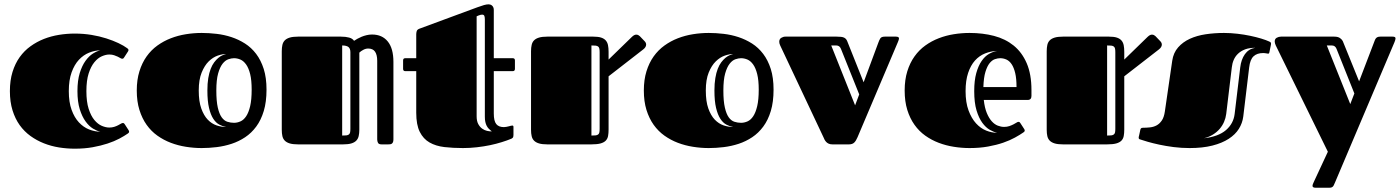

<svg xmlns="http://www.w3.org/2000/svg" viewBox="-20 -670 6496 891"><path d="M380.9 -247.1Q380.9 -197.8 391.4 -165Q401.9 -132.3 418 -113Q434.1 -93.8 452.6 -85.9Q471.2 -78.1 487.3 -78.1Q499.5 -78.1 509.8 -81.3Q520 -84.5 527.8 -88.6Q535.6 -92.8 541 -95.9Q546.4 -99.1 549.3 -99.1Q553.7 -99.1 555.4 -97.7Q557.1 -96.2 559.6 -92.3L576.7 -65.9Q579.1 -62 579.1 -59.1Q579.1 -55.7 577.1 -53.7Q575.2 -51.8 573.2 -50.3Q557.1 -39.1 533.7 -26.6Q510.3 -14.2 479.2 -3.9Q448.2 6.3 410.2 13.2Q372.1 20 327.1 20Q290.5 20 253.9 14.2Q217.3 8.3 183.8 -4.9Q150.4 -18.1 121.6 -38.8Q92.8 -59.6 71.5 -89.1Q50.3 -118.7 38.1 -158Q25.9 -197.3 25.9 -247.1Q25.9 -296.9 38.1 -336.2Q50.3 -375.5 71.5 -405Q92.8 -434.6 121.6 -455.3Q150.4 -476.1 183.8 -489.3Q217.3 -502.4 253.9 -508.3Q290.5 -514.2 327.1 -514.2Q367.2 -514.2 404.3 -508.1Q441.4 -502 472.9 -491.9Q504.4 -481.9 529.5 -470Q554.7 -458 570.3 -446.3Q572.3 -444.8 574.2 -442.9Q576.2 -440.9 576.2 -437.5Q576.2 -434.1 573.7 -430.7L556.6 -404.3Q554.2 -400.4 552.5 -398.9Q550.8 -397.5 546.4 -397.5Q543.5 -397.5 538.6 -400.4Q533.7 -403.3 526.4 -407Q519 -410.6 509.3 -413.8Q499.5 -417 487.3 -417Q471.2 -417 452.6 -408.9Q434.1 -400.9 418 -381.3Q401.9 -361.8 391.4 -329.1Q380.9 -296.4 380.9 -247.1ZM445.8 -58.6Q430.2 -62 411.6 -73.2Q393.1 -84.5 377 -106.7Q360.8 -128.9 350.1 -163.3Q339.4 -197.8 339.4 -247.1Q339.4 -296.4 350.1 -331.1Q360.8 -365.7 377 -387.9Q393.1 -410.2 411.6 -421.6Q430.2 -433.1 445.8 -436.5Q419.4 -436 393.3 -425.5Q367.2 -415 346.2 -392.6Q325.2 -370.1 312.3 -334.2Q299.3 -298.3 299.3 -247.1Q299.3 -195.8 312.3 -160.2Q325.2 -124.5 346.2 -102.1Q367.2 -79.6 393.3 -69.3Q419.4 -59.1 445.8 -58.6Z M916 17.1Q879.4 17.1 842.8 11.2Q806.2 5.4 772.7 -7.3Q739.3 -20 710.4 -40.5Q681.6 -61 660.4 -90.8Q639.2 -120.6 627 -159.9Q614.7 -199.2 614.7 -250Q614.7 -299.8 627 -339.1Q639.2 -378.4 660.4 -408.2Q681.6 -438 710.4 -458.7Q739.3 -479.5 772.7 -492.4Q806.2 -505.4 842.8 -511.2Q879.4 -517.1 916 -517.1Q949.7 -517.1 985.1 -512.9Q1020.5 -508.8 1054 -497.8Q1087.4 -486.8 1116.9 -468Q1146.5 -449.2 1168.7 -419.9Q1190.9 -390.6 1203.9 -349.9Q1216.8 -309.1 1216.8 -253.9Q1216.8 -197.3 1204.1 -155Q1191.4 -112.8 1169.2 -82.8Q1147 -52.7 1117.7 -33.2Q1088.4 -13.7 1054.9 -2.7Q1021.5 8.3 985.8 12.7Q950.2 17.1 916 17.1ZM1065.9 -100.1Q1081.1 -100.1 1095.9 -106.7Q1110.8 -113.3 1122.3 -130.4Q1133.8 -147.5 1140.9 -177.5Q1147.9 -207.5 1147.9 -253.9Q1147.9 -297.9 1140.9 -326.2Q1133.8 -354.5 1122.1 -370.8Q1110.4 -387.2 1095.7 -393.6Q1081.1 -399.9 1065.9 -399.9Q1054.2 -399.9 1039.8 -395Q1025.4 -390.1 1012.9 -374.3Q1000.5 -358.4 992.2 -328.9Q983.9 -299.3 983.9 -250Q983.9 -200.7 990.7 -170.9Q997.6 -141.1 1008.8 -125.5Q1020 -109.9 1034.9 -105Q1049.8 -100.1 1065.9 -100.1ZM1029.3 -80.6Q1013.2 -83.5 997.6 -91.8Q981.9 -100.1 969.7 -118.9Q957.5 -137.7 950 -169.2Q942.4 -200.7 942.4 -250Q942.4 -282.7 946.5 -307.6Q950.7 -332.5 957.8 -350.6Q964.8 -368.7 974.1 -380.9Q983.4 -393.1 992.9 -401.1Q1002.4 -409.2 1012 -413.3Q1021.5 -417.5 1029.3 -419.4Q1012.2 -419.4 990.2 -411.9Q968.3 -404.3 948.7 -385.3Q929.2 -366.2 915.8 -333.3Q902.3 -300.3 902.3 -250Q902.3 -199.2 914.1 -166.5Q925.8 -133.8 944.1 -114.7Q962.4 -95.7 985.1 -88.1Q1007.8 -80.6 1029.3 -80.6Z M1287.6 -432.1Q1287.6 -448.7 1290.5 -461.7Q1293.5 -474.6 1301.8 -482.9Q1310.1 -491.2 1324.7 -495.6Q1339.4 -500 1362.8 -500H1562.5Q1584.5 -500 1600.3 -495.6Q1616.2 -491.2 1623 -480.5Q1629.4 -484.9 1638.4 -490Q1647.5 -495.1 1658.2 -499.5Q1668.9 -503.9 1681.2 -506.8Q1693.4 -509.8 1706.5 -509.8Q1753.4 -509.8 1779.5 -477.5Q1805.7 -445.3 1805.7 -382.8V-22.9Q1805.7 -14.6 1803.5 -10Q1801.3 -5.4 1798.1 -3.2Q1794.9 -1 1790.5 -0.5Q1786.1 0 1781.7 0H1750.5Q1737.8 0 1734.1 -7.3Q1730.5 -14.6 1730.5 -22.9V-387.7Q1730.5 -415.5 1720.5 -430.2Q1710.4 -444.8 1688.5 -444.8Q1677.2 -444.8 1665.8 -438.7Q1654.3 -432.6 1647.5 -425.8V-68.4Q1647.5 -51.3 1644.5 -38.6Q1641.6 -25.9 1633.3 -17.3Q1625 -8.8 1610.4 -4.4Q1595.7 0 1572.3 0H1362.8Q1339.4 0 1324.7 -4.4Q1310.1 -8.8 1301.8 -17.1Q1293.5 -25.4 1290.5 -38.1Q1287.6 -50.8 1287.6 -67.9ZM1606 -427.7Q1606 -444.8 1596.9 -451.9Q1587.9 -459 1567.9 -459V-41Q1579.6 -41 1586.9 -41.7Q1594.2 -42.5 1598.6 -45.7Q1603 -48.8 1604.5 -54.9Q1606 -61 1606 -72.3Z M1860.8 -339.8Q1850.6 -339.8 1850.6 -350.6V-389.6Q1850.6 -399.9 1860.8 -399.9H1911.6V-510.7Q1911.6 -518.1 1913.8 -525.4Q1916 -532.7 1925.8 -536.6L2195.3 -636.2Q2213.9 -643.1 2226.1 -646.5Q2238.3 -649.9 2247.6 -649.9Q2251 -649.9 2255.1 -648.7Q2259.3 -647.5 2262.9 -644.5Q2266.6 -641.6 2269 -636.5Q2271.5 -631.3 2271.5 -624V-399.9H2359.4Q2369.6 -399.9 2369.6 -389.6V-350.6Q2369.6 -339.8 2359.4 -339.8H2271.5V-143.1Q2271.5 -108.4 2283 -94.2Q2294.4 -80.1 2318.4 -80.1Q2323.7 -80.1 2329.6 -81.3Q2335.4 -82.5 2340.6 -83.7Q2345.7 -85 2350.1 -86.2Q2354.5 -87.4 2357.4 -87.4Q2362.8 -87.4 2362.8 -81.1V-43.5Q2362.8 -33.7 2358.9 -30.3Q2355 -26.9 2352.1 -25.9Q2333.5 -18.1 2308.3 -10.3Q2283.2 -2.4 2254.2 3.7Q2225.1 9.8 2192.9 13.4Q2160.6 17.1 2128.4 17.1Q2082 17.1 2042.2 12.5Q2002.4 7.8 1973.4 -8.8Q1944.3 -25.4 1928 -58.1Q1911.6 -90.8 1911.6 -147V-339.8ZM2230 -580.1Q2230 -589.8 2227.8 -595.9Q2225.6 -602.1 2217.3 -602.1Q2214.4 -602.1 2209.7 -601.1Q2205.1 -600.1 2199.7 -597.7L2191.9 -594.2V-130.4Q2191.9 -108.4 2199.2 -94.7Q2206.5 -81.1 2217.3 -73.2Q2228 -65.4 2240.2 -62.7Q2252.4 -60.1 2262.2 -60.1Q2254.9 -65.9 2248.8 -72Q2242.7 -78.1 2238.5 -86.2Q2234.4 -94.2 2232.2 -104.2Q2230 -114.3 2230 -128.4Z M2444.3 -432.1Q2444.3 -448.7 2447.3 -461.7Q2450.2 -474.6 2458.5 -482.9Q2466.8 -491.2 2481.4 -495.6Q2496.1 -500 2519.5 -500H2733.4Q2755.9 -500 2769.5 -495.6Q2783.2 -491.2 2791 -482.4Q2798.8 -473.6 2801.5 -460.4Q2804.2 -447.3 2804.2 -429.7V-393.6L2912.6 -499Q2923.3 -509.3 2932.6 -509.3Q2938 -509.3 2942.1 -507.1Q2946.3 -504.9 2949.2 -502L2971.2 -479Q2978.5 -471.7 2978.5 -462.9Q2978.5 -457.5 2975.3 -451.9Q2972.2 -446.3 2965.3 -440.9L2804.2 -315.9V-68.8Q2804.2 -51.8 2801.8 -38.8Q2799.3 -25.9 2791 -17.3Q2782.7 -8.8 2767.1 -4.4Q2751.5 0 2724.6 0H2519.5Q2496.1 0 2481.4 -4.4Q2466.8 -8.8 2458.5 -17.1Q2450.2 -25.4 2447.3 -38.1Q2444.3 -50.8 2444.3 -67.9ZM2762.7 -427.7Q2762.7 -438.5 2761.2 -444.8Q2759.8 -451.2 2755.4 -454.3Q2751 -457.5 2743.7 -458.3Q2736.3 -459 2724.6 -459V-41Q2736.3 -41 2743.7 -41.7Q2751 -42.5 2755.4 -45.7Q2759.8 -48.8 2761.2 -54.9Q2762.7 -61 2762.7 -72.3Z M3269 17.1Q3232.4 17.1 3195.8 11.2Q3159.2 5.4 3125.7 -7.3Q3092.3 -20 3063.5 -40.5Q3034.7 -61 3013.4 -90.8Q2992.2 -120.6 2980 -159.9Q2967.8 -199.2 2967.8 -250Q2967.8 -299.8 2980 -339.1Q2992.2 -378.4 3013.4 -408.2Q3034.7 -438 3063.5 -458.7Q3092.3 -479.5 3125.7 -492.4Q3159.2 -505.4 3195.8 -511.2Q3232.4 -517.1 3269 -517.1Q3302.7 -517.1 3338.1 -512.9Q3373.5 -508.8 3407 -497.8Q3440.4 -486.8 3470 -468Q3499.5 -449.2 3521.7 -419.9Q3543.9 -390.6 3556.9 -349.9Q3569.8 -309.1 3569.8 -253.9Q3569.8 -197.3 3557.1 -155Q3544.4 -112.8 3522.2 -82.8Q3500 -52.7 3470.7 -33.2Q3441.4 -13.7 3408 -2.7Q3374.5 8.3 3338.9 12.7Q3303.2 17.1 3269 17.1ZM3418.9 -100.1Q3434.1 -100.1 3449 -106.7Q3463.9 -113.3 3475.3 -130.4Q3486.8 -147.5 3493.9 -177.5Q3501 -207.5 3501 -253.9Q3501 -297.9 3493.9 -326.2Q3486.8 -354.5 3475.1 -370.8Q3463.4 -387.2 3448.7 -393.6Q3434.1 -399.9 3418.9 -399.9Q3407.2 -399.9 3392.8 -395Q3378.4 -390.1 3366 -374.3Q3353.5 -358.4 3345.2 -328.9Q3336.9 -299.3 3336.9 -250Q3336.9 -200.7 3343.8 -170.9Q3350.6 -141.1 3361.8 -125.5Q3373 -109.9 3387.9 -105Q3402.8 -100.1 3418.9 -100.1ZM3382.3 -80.6Q3366.2 -83.5 3350.6 -91.8Q3335 -100.1 3322.8 -118.9Q3310.5 -137.7 3303 -169.2Q3295.4 -200.7 3295.4 -250Q3295.4 -282.7 3299.6 -307.6Q3303.7 -332.5 3310.8 -350.6Q3317.9 -368.7 3327.1 -380.9Q3336.4 -393.1 3345.9 -401.1Q3355.5 -409.2 3365 -413.3Q3374.5 -417.5 3382.3 -419.4Q3365.2 -419.4 3343.3 -411.9Q3321.3 -404.3 3301.8 -385.3Q3282.2 -366.2 3268.8 -333.3Q3255.4 -300.3 3255.4 -250Q3255.4 -199.2 3267.1 -166.5Q3278.8 -133.8 3297.1 -114.7Q3315.4 -95.7 3338.1 -88.1Q3360.8 -80.6 3382.3 -80.6Z M3987.8 -288.1 4055.7 -471.2Q4060.1 -483.9 4065.2 -491.9Q4070.3 -500 4085.9 -500H4137.7Q4151.9 -500 4151.9 -491.7Q4151.9 -486.3 4146.5 -474.1L3959.5 -33.2Q3952.6 -16.6 3944.1 -8.3Q3935.5 0 3919.9 0H3842.8Q3832.5 0 3825.7 -3.2Q3818.8 -6.3 3814.2 -11.2Q3809.6 -16.1 3806.6 -21.7Q3803.7 -27.3 3801.8 -32.2L3600.6 -459Q3596.2 -468.3 3596.2 -476.1Q3596.2 -488.8 3605.5 -494.4Q3614.7 -500 3624.5 -500H3862.8Q3875 -500 3883.3 -499Q3891.6 -498 3897 -495.4Q3902.3 -492.7 3905.8 -488.8Q3909.2 -484.9 3911.6 -479ZM3882.3 -443.8Q3876 -459 3860.8 -459H3837.4L3948.2 -181.2L3967.3 -231.9Z M4639.6 -81.1Q4652.8 -81.1 4663.6 -84.7Q4674.3 -88.4 4682.9 -92.8Q4691.4 -97.2 4697 -100.8Q4702.6 -104.5 4705.6 -104.5Q4710 -104.5 4711.7 -103Q4713.4 -101.6 4715.8 -97.7L4732.9 -71.3Q4735.4 -67.4 4735.4 -64.5Q4735.4 -61 4733.4 -59.1Q4731.4 -57.1 4729.5 -55.7Q4713.4 -44.4 4689.9 -31.5Q4666.5 -18.6 4635.5 -7.8Q4604.5 2.9 4565.4 10Q4526.4 17.1 4479.5 17.1Q4442.9 17.1 4406.2 11.2Q4369.6 5.4 4336.2 -7.3Q4302.7 -20 4273.9 -40.5Q4245.1 -61 4223.9 -90.8Q4202.6 -120.6 4190.4 -159.9Q4178.2 -199.2 4178.2 -250Q4178.2 -299.8 4190.4 -339.1Q4202.6 -378.4 4223.9 -408.2Q4245.1 -438 4273.9 -458.7Q4302.7 -479.5 4336.2 -492.4Q4369.6 -505.4 4406.2 -511.2Q4442.9 -517.1 4479.5 -517.1Q4540.5 -517.1 4593 -503.4Q4645.5 -489.7 4684.1 -458.5Q4722.7 -427.2 4744.6 -376.5Q4766.6 -325.7 4766.6 -252V-224.6Q4766.6 -215.8 4762.2 -210.9Q4757.8 -206.1 4747.6 -206.1H4545.4Q4549.3 -169.9 4559.3 -145.8Q4569.3 -121.6 4582.3 -107.2Q4595.2 -92.8 4610.4 -86.9Q4625.5 -81.1 4639.6 -81.1ZM4697.3 -266.1Q4697.3 -305.2 4691.2 -330.8Q4685.1 -356.4 4674.8 -371.8Q4664.6 -387.2 4650.6 -393.6Q4636.7 -399.9 4621.6 -399.9Q4610.4 -399.9 4597.2 -395.5Q4584 -391.1 4572.5 -377Q4561 -362.8 4553 -336.4Q4544.9 -310.1 4543.5 -266.1ZM4607.4 -53.7Q4591.8 -57.1 4573.2 -67.6Q4554.7 -78.1 4538.6 -100.1Q4522.5 -122.1 4511.7 -157.7Q4501 -193.4 4501 -247.1Q4501 -296.4 4510.5 -330.6Q4520 -364.7 4535.2 -386.7Q4550.3 -408.7 4569.3 -419.7Q4588.4 -430.7 4607.4 -433.6Q4578.1 -432.6 4551.5 -422.1Q4524.9 -411.6 4504.6 -389.2Q4484.4 -366.7 4472.7 -331.5Q4460.9 -296.4 4460.9 -247.1Q4460.9 -194.3 4474.6 -157.5Q4488.3 -120.6 4509.5 -97.4Q4530.8 -74.2 4556.6 -64Q4582.5 -53.7 4607.4 -53.7Z M4837.4 -432.1Q4837.4 -448.7 4840.3 -461.7Q4843.3 -474.6 4851.6 -482.9Q4859.9 -491.2 4874.5 -495.6Q4889.2 -500 4912.6 -500H5126.5Q5148.9 -500 5162.6 -495.6Q5176.3 -491.2 5184.1 -482.4Q5191.9 -473.6 5194.6 -460.4Q5197.3 -447.3 5197.3 -429.7V-393.6L5305.7 -499Q5316.4 -509.3 5325.7 -509.3Q5331.1 -509.3 5335.2 -507.1Q5339.4 -504.9 5342.3 -502L5364.3 -479Q5371.6 -471.7 5371.6 -462.9Q5371.6 -457.5 5368.4 -451.9Q5365.2 -446.3 5358.4 -440.9L5197.3 -315.9V-68.8Q5197.3 -51.8 5194.8 -38.8Q5192.4 -25.9 5184.1 -17.3Q5175.8 -8.8 5160.2 -4.4Q5144.5 0 5117.7 0H4912.6Q4889.2 0 4874.5 -4.4Q4859.9 -8.8 4851.6 -17.1Q4843.3 -25.4 4840.3 -38.1Q4837.4 -50.8 4837.4 -67.9ZM5155.8 -427.7Q5155.8 -438.5 5154.3 -444.8Q5152.8 -451.2 5148.4 -454.3Q5144 -457.5 5136.7 -458.3Q5129.4 -459 5117.7 -459V-41Q5129.4 -41 5136.7 -41.7Q5144 -42.5 5148.4 -45.7Q5152.8 -48.8 5154.3 -54.9Q5155.8 -61 5155.8 -72.3Z M5659.7 -517.1Q5690.9 -517.1 5722.2 -513.4Q5753.4 -509.8 5781.5 -503.9Q5809.6 -498 5832.8 -491Q5856 -483.9 5870.6 -477.1Q5873 -476.1 5875.7 -474.1Q5878.4 -472.2 5878.4 -466.8Q5878.4 -465.3 5877.9 -462.9Q5877.4 -460.4 5877 -458L5871.1 -429.2Q5870.1 -423.3 5868.4 -422.1Q5866.7 -420.9 5865.2 -420.9Q5862.8 -420.9 5856 -422.4Q5849.1 -423.8 5841.3 -423.8Q5813.5 -423.8 5797.4 -408.9Q5781.2 -394 5776.9 -356.9L5749.5 -128.9Q5745.6 -98.6 5729.2 -72.3Q5712.9 -45.9 5682.1 -25.9Q5651.4 -5.9 5606.2 5.6Q5561 17.1 5500.5 17.1Q5462.4 17.1 5426.3 12.5Q5390.1 7.8 5359.6 1.2Q5329.1 -5.4 5306.4 -12Q5283.7 -18.6 5272.5 -22.5Q5268.6 -23.4 5266.4 -25.1Q5264.2 -26.9 5264.2 -30.8Q5264.2 -32.7 5264.6 -35.2Q5265.1 -37.6 5266.1 -41L5272 -68.4Q5272.9 -72.3 5275.4 -74.7Q5277.8 -77.1 5284.2 -77.1Q5300.3 -77.1 5316.7 -78.9Q5333 -80.6 5346.9 -87.9Q5360.8 -95.2 5371.3 -110.4Q5381.8 -125.5 5385.7 -152.8L5419.9 -388.2Q5425.3 -425.3 5447.3 -450.2Q5469.2 -475.1 5501.7 -490Q5534.2 -504.9 5575.2 -511Q5616.2 -517.1 5659.7 -517.1ZM5566.9 -28.3Q5634.3 -36.1 5669.2 -66.2Q5704.1 -96.2 5709.5 -141.1L5735.4 -356.9Q5739.7 -394 5757.1 -418.5Q5774.4 -442.9 5804.7 -448.2Q5777.3 -448.2 5758.1 -440.9Q5738.8 -433.6 5725.6 -421.1Q5712.4 -408.7 5705.3 -392.1Q5698.2 -375.5 5696.3 -356.9L5670.4 -141.1Q5668 -122.1 5660.4 -104.5Q5652.8 -86.9 5640.1 -72Q5627.4 -57.1 5609.1 -45.7Q5590.8 -34.2 5566.9 -28.3Z M6287.1 -292.5 6355.5 -471.2Q6357.9 -477.5 6359.9 -482.7Q6361.8 -487.8 6364.7 -491.7Q6367.7 -495.6 6372.6 -497.8Q6377.4 -500 6385.3 -500H6442.4Q6456.1 -500 6456.1 -492.2Q6456.1 -485.8 6451.2 -474.1L6175.3 176.8Q6172.4 183.1 6170.4 187.7Q6168.5 192.4 6165.8 195.3Q6163.1 198.2 6159.2 199.7Q6155.3 201.2 6148.4 201.2H6085.4Q6070.8 201.2 6070.8 192.4Q6070.8 186.5 6076.7 174.8L6142.1 34.2L5900.4 -459Q5895.5 -469.7 5895.5 -477.5Q5895.5 -489.7 5905 -494.9Q5914.6 -500 5924.3 -500H6171.9Q6189.5 -500 6199 -492.9Q6208.5 -485.8 6211.4 -479ZM6182.1 -443.8Q6175.8 -459 6160.6 -459H6137.2L6246.1 -187L6265.1 -236.3Z"/></svg>

Font: Fascinate Inline
Style: Regular
Weight: 900
Designer: Astigmatic (AOETI)
Foundry: Astigmatic (AOETI)
Version: Version 1.000